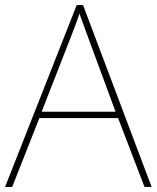

<svg xmlns="http://www.w3.org/2000/svg" viewBox="-20 -736 617 756"><path d="M549 0H577L307 -716H282L0 0H28L135 -271H445ZM325 -594 435 -296H144L260 -593C270 -620 283 -652 293 -682C306 -645 317 -617 325 -594Z"/></svg>

Font: Noto Sans Gurmukhi Thin
Style: Regular
Weight: 100
Designer: Jelle Bosma - Monotype Design Team
Foundry: Monotype Imaging Inc.
Version: Version 2.004